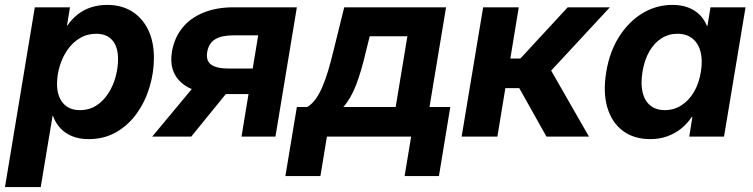

<svg xmlns="http://www.w3.org/2000/svg" viewBox="-44 -552 3043 776"><path d="M-23.9 204.1 96.7 -522.5H238.8L226.6 -448.2H228Q246.6 -475.6 271 -494.4Q295.4 -513.2 325.2 -522.7Q355 -532.2 389.2 -532.2Q446.8 -532.2 489 -506.1Q531.2 -480 554.7 -431.9Q578.1 -383.8 578.1 -317.9Q578.1 -258.8 560.5 -200.2Q543 -141.6 509.3 -94.2Q475.6 -46.9 426.5 -18.3Q377.4 10.3 314 10.3Q275.9 10.3 247.1 -1.7Q218.3 -13.7 199 -34.9Q179.7 -56.2 169.9 -84H168.5L120.6 204.1ZM278.8 -106.9Q316.9 -106.9 345.7 -125.7Q374.5 -144.5 394 -175Q413.6 -205.6 423.3 -241.9Q433.1 -278.3 433.1 -313.5Q433.1 -362.3 410.4 -388.9Q387.7 -415.5 345.2 -415.5Q308.1 -415.5 278.6 -397.7Q249 -379.9 228.5 -350.1Q208 -320.3 197.3 -284.4Q186.5 -248.5 186.5 -212.9Q186.5 -163.6 210.7 -135.3Q234.9 -106.9 278.8 -106.9Z M1069.3 0H932.1L999.5 -409.2H900.4Q851.1 -409.2 825.2 -393.1Q799.3 -377 793.5 -341.8Q787.6 -307.1 809.1 -291Q830.6 -274.9 880.9 -274.9H1035.2L1018.1 -171.9H847.2Q741.7 -171.9 689.7 -217.3Q637.7 -262.7 650.9 -343.3Q660.6 -399.4 693.1 -439.5Q725.6 -479.5 778.3 -501Q831.1 -522.5 899.9 -522.5H1155.8ZM729 0H571.3L764.2 -231.9H917.5Z M1109.4 159.7 1155.8 -119.6H1197.8Q1217.3 -131.3 1232.2 -152.3Q1247.1 -173.3 1259.3 -201.9Q1271.5 -230.5 1282 -265.4Q1292.5 -300.3 1302.2 -340.3L1347.2 -522.5H1758.8L1691.9 -119.6H1775.9L1730 159.7H1591.3L1617.7 0H1277.3L1251 159.7ZM1343.8 -119.6H1555.2L1602.5 -405.3H1450.2L1434.1 -340.3Q1416 -262.7 1395 -208.3Q1374 -153.8 1343.8 -119.6Z M1821.8 0 1908.7 -522.5H2052.7L2018.6 -315.4H2059.1L2250.5 -522.5H2420.9L2183.6 -266.6L2336.4 0H2164.6L2054.7 -195.8H1998.5L1966.3 0Z M2584.5 10.3Q2518.1 10.3 2473.4 -23.2Q2428.7 -56.6 2410.6 -117.7Q2392.6 -178.7 2406.2 -261.2Q2419.9 -343.8 2458.7 -404.5Q2497.6 -465.3 2553.2 -498.8Q2608.9 -532.2 2673.3 -532.2Q2710 -532.2 2737.3 -521.7Q2764.6 -511.2 2783.7 -492.4Q2802.7 -473.6 2813 -447.8H2815.4L2827.6 -522.5H2969.2L2882.3 0H2741.7L2754.4 -79.6H2752Q2733.4 -51.8 2708.3 -31.7Q2683.1 -11.7 2651.9 -0.7Q2620.6 10.3 2584.5 10.3ZM2643.1 -106.9Q2679.7 -106.9 2709.7 -126Q2739.7 -145 2760.5 -179.9Q2781.2 -214.8 2788.6 -261.7Q2796.4 -308.6 2787.4 -343Q2778.3 -377.4 2754.4 -396.5Q2730.5 -415.5 2693.8 -415.5Q2658.2 -415.5 2629.2 -397Q2600.1 -378.4 2580.3 -344Q2560.5 -309.6 2552.7 -261.7Q2544.9 -213.4 2553.2 -178.7Q2561.5 -144 2584.5 -125.5Q2607.4 -106.9 2643.1 -106.9Z"/></svg>

Font: Inter 28pt
Style: Bold Italic
Weight: 700
Italic angle: -9.3988°
Designer: Rasmus Andersson
Foundry: rsms
Version: Version 4.001;git-66647c0bb